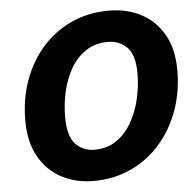

<svg xmlns="http://www.w3.org/2000/svg" viewBox="-53 -804 875 869"><g transform="rotate(-5 384.0 -369.0)"><path d="M338 12.5Q257 12.5 192.5 -21.8Q128 -56 90.5 -122.8Q53 -189.5 53 -287Q53 -383.5 83 -467.5Q113 -551.5 168.5 -614.8Q224 -678 301.2 -713.8Q378.5 -749.5 473 -749.5Q554.5 -749.5 619 -715.8Q683.5 -682 721 -616Q758.5 -550 758.5 -453Q758.5 -357 728.2 -272.5Q698 -188 642.2 -124Q586.5 -60 509.2 -23.8Q432 12.5 338 12.5ZM354 -128Q411.5 -128 453.5 -156.8Q495.5 -185.5 523 -233.5Q550.5 -281.5 564 -339.2Q577.5 -397 577.5 -454.5Q577.5 -540.5 542.5 -574.8Q507.5 -609 456.5 -609Q399 -609 356.8 -581.2Q314.5 -553.5 287.5 -507Q260.5 -460.5 247.2 -403.5Q234 -346.5 234 -287.5Q234 -199 268.2 -163.5Q302.5 -128 354 -128Z"/></g></svg>

Font: Epilogue ExtraBold
Style: Italic
Weight: 800
Italic angle: -12°
Designer: Tyler Finck
Foundry: Etcetera Type Co
Version: Version 2.111; ttfautohint (v1.8.3)